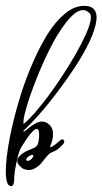

<svg xmlns="http://www.w3.org/2000/svg" viewBox="-24 -674 353 662"><path d="M263.2 -653.8Q263.2 -653.8 266.1 -653.8Q320.8 -653.8 305.7 -588.4Q289.1 -518.1 206.8 -401.9Q124.5 -285.6 56.6 -223.1Q56.6 -220.7 58.6 -220.7Q61 -220.7 70.8 -229.2Q80.6 -237.8 94.5 -246.3Q108.4 -254.9 120.6 -254.9Q134.8 -254.9 146 -244.1Q164.6 -227.1 156.2 -190.9Q154.8 -183.6 148.9 -168.9Q148.4 -166 149.9 -166Q150.4 -166 157.2 -169.4Q164.1 -172.9 180.7 -187.5Q188 -196.3 194.3 -192.4Q200.7 -188.5 194.8 -178.2Q182.1 -164.6 174.8 -159.2Q167.5 -153.8 151.9 -147.5Q146.5 -145.5 137.9 -135.5Q129.4 -125.5 121.3 -115Q113.3 -104.5 100.8 -96.2Q88.4 -87.9 75.7 -87.9Q64.5 -87.9 53.7 -93.3Q32.2 -109.4 36.1 -124Q39.1 -134.8 55.2 -146Q66.4 -153.8 79.8 -158.4Q93.3 -163.1 99.4 -167.5Q105.5 -171.9 108.4 -184.1Q110.4 -193.4 110.8 -203.1Q112.3 -229.5 102.5 -229.5Q87.9 -229.5 48.8 -165.5Q42.5 -155.8 35.6 -126Q23.9 -76.2 24.9 -51.3L23.4 -42.5Q21 -32.2 14.6 -32.2Q11.7 -32.2 6.3 -35.2Q-6.8 -48.3 -3.2 -105.2Q0.5 -162.1 18.6 -240.7Q31.7 -296.9 49.3 -352.3Q66.9 -407.7 91.1 -462.4Q115.2 -517.1 141.6 -558.8Q168 -600.6 199.7 -626.7Q231.4 -652.8 263.2 -653.8ZM57.6 -246.6Q92.8 -275.9 144 -345.2Q195.3 -414.6 237.1 -487.8Q278.8 -561 287.6 -599.6Q292 -619.6 286.1 -627Q275.4 -639.2 262.2 -639.2Q237.3 -639.2 204.6 -597.4Q171.9 -555.7 143.3 -496.6Q114.7 -437.5 92.5 -378.4Q70.3 -319.3 61 -280.3Q55.2 -255.9 57.6 -246.6ZM79.1 -137.2Q67.4 -130.4 66.4 -124.5Q65.9 -122.1 67.4 -120.8Q68.8 -119.6 71.8 -119.6Q81.1 -119.6 88.9 -131.3Q93.3 -138.7 89.1 -139.6Q85 -140.6 79.1 -137.2Z"/></svg>

Font: Sintesa 4
Style: 4
Weight: 400
Version: Version 001.000